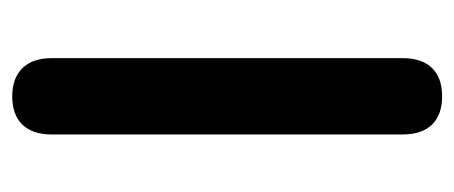

<svg xmlns="http://www.w3.org/2000/svg" viewBox="-240 -514 761 322"><g transform="rotate(90 141.0 -352.5)"><path d="M141 8C183 8 205 -16 205 -58V-647C205 -690 182 -713 141 -713C100 -713 77 -690 77 -647V-58C77 -16 100 8 141 8Z"/></g></svg>

Font: Nunito
Style: Bold
Weight: 700
Designer: Vernon Adams
Foundry: Vernon Adams
Version: Version 3.602